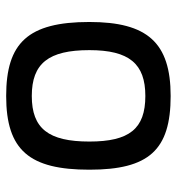

<svg xmlns="http://www.w3.org/2000/svg" viewBox="4 -558 560 607"><g transform="rotate(90 283.5 -255.0)"><path d="M284 5C456 5 517 -69 517 -258C517 -446 455 -515 284 -515C115 -515 50 -441 50 -258C50 -64 116 5 284 5ZM139 -258C139 -384 182 -435 284 -435C388 -435 428 -384 428 -258C428 -129 387 -76 284 -76C181 -76 139 -129 139 -258Z"/></g></svg>

Font: Aldone Medium
Style: Regular
Weight: 500
Designer: Pietro Gregorini
Version: Version 1.500;FEAKit 1.0